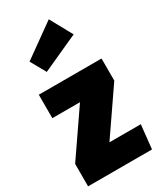

<svg xmlns="http://www.w3.org/2000/svg" viewBox="-212 -915 823 986"><g transform="rotate(-30 200.0 -422.0)"><path d="M391 -534V-403L211 -141H397L382 0H3V-133L183 -395H19V-534ZM257 -844 329 -713 113 -615 63 -705Z"/></g></svg>

Font: Fira Sans Extra Condensed Black
Style: Regular
Weight: 900
Width: 1
Designer: Carrois Corporate & Edenspiekermann AG
Foundry: Carrois Corporate GbR & Edenspiekermann AG
Version: Version 4.203